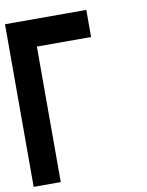

<svg xmlns="http://www.w3.org/2000/svg" viewBox="-84 -686 669 872"><g transform="rotate(-10 250.0 -250.0)"><path d="M125 125H0V-625H375V-500H125Z"/></g></svg>

Font: Tiny5
Style: Regular
Weight: 400
Designer: Stefan Schmidt
Foundry: Made with Bits'n'Picas by Kreative Software
Version: Version 1.002; ttfautohint (v1.8.4.7-5d5b)